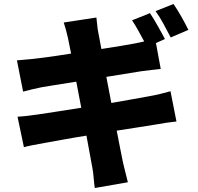

<svg xmlns="http://www.w3.org/2000/svg" viewBox="-20 -859 996 964"><path d="M837 -671Q822 -700 801.5 -738Q781 -776 761 -803L851 -839Q860 -826 871 -808.5Q882 -791 892 -773Q902 -755 911 -738Q920 -721 926 -709ZM539 -342Q599 -353 649.5 -361.5Q700 -370 730 -376Q759 -381 787 -388Q815 -395 836 -401L866 -249Q844 -247 814 -242.5Q784 -238 757 -233Q725 -228 675 -220Q625 -212 566 -203Q576 -150 584.5 -108Q593 -66 598 -41Q603 -19 609.5 6Q616 31 622 56L456 85Q452 57 450 31.5Q448 6 444 -15Q440 -38 432 -80.5Q424 -123 414 -178Q345 -167 288 -156.5Q231 -146 202 -141Q170 -135 143.5 -130Q117 -125 100 -120L68 -273Q88 -274 119 -277.5Q150 -281 175 -285Q207 -290 263.5 -298.5Q320 -307 388 -318L363 -449Q303 -440 256 -432Q209 -424 189 -421Q163 -416 141.5 -410.5Q120 -405 96 -399L65 -556Q134 -561 201.5 -570Q269 -579 337 -590L321 -669Q316 -691 311 -709.5Q306 -728 300 -746L464 -771Q466 -757 468 -734Q470 -711 474 -693Q476 -682 480 -661.5Q484 -641 489 -613Q544 -621 589.5 -629Q635 -637 658 -641Q668 -643 679.5 -645.5Q691 -648 704 -651Q690 -677 674 -706Q658 -735 643 -757L733 -793Q742 -780 752.5 -762.5Q763 -745 773 -727Q783 -709 792.5 -692Q802 -675 808 -663L763 -643L787 -513Q768 -511 739 -507.5Q710 -504 687 -501L514 -473Z"/></svg>

Font: Kinto Sans Black
Style: Regular
Weight: 900
Designer: Authors: Ryoko NISHIZUKA  (kana & ideographs); Paul D. Hunt (Latin, Greek & Cyrillic); Wenlong ZHANG  (bopomofo); Sandol
Foundry: Adobe Systems Incorporated, ookami Inc.
Version: Version 0.001